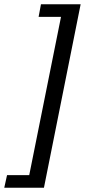

<svg xmlns="http://www.w3.org/2000/svg" viewBox="-59 -728 398 900"><path d="M-39 152 -26 93H78L227 -649H122L133 -708H319L147 152Z"/></svg>

Font: Source Sans 3 ExtraLight SemiBold
Style: Italic
Weight: 600
Italic angle: -11°
Version: Version 3.052;hotconv 1.1.0;makeotfexe 2.6.0